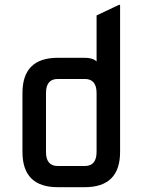

<svg xmlns="http://www.w3.org/2000/svg" viewBox="-20 -777 616 797"><path d="M219.7 0Q73.2 0 73.2 -146.5V-390.6Q73.2 -537.1 219.7 -537.1H332Q365.2 -537.1 380.9 -522V-712.9L473.6 -756.8H478.5V-146.5Q478.5 0 332 0ZM219.7 -87.9H332Q380.9 -87.9 380.9 -146.5V-390.6Q380.9 -449.2 332 -449.2H219.7Q170.9 -449.2 170.9 -390.6V-146.5Q170.9 -87.9 219.7 -87.9Z"/></svg>

Font: Nova Square
Style: Book
Weight: 400
Version: Version 2.000